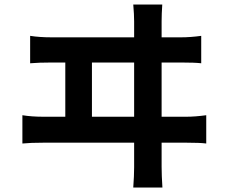

<svg xmlns="http://www.w3.org/2000/svg" viewBox="-20 -790 1017 860"><path d="M703.9 -694.3V-42.7Q703.9 -4.4 707.5 50H576.9Q580.8 -3.2 580.8 -40.8V-694.3Q580.8 -724.6 576.9 -769.8H706.8Q703.9 -727.3 703.9 -694.3ZM391.8 -563V-237.5H272.5V-563ZM175.5 -267.1H813.7Q853.5 -267.1 903.8 -273.9V-147.2Q876.5 -150.9 813.7 -150.9H175.5Q116.7 -150.9 80.3 -147.2V-273.9Q121.6 -267.1 175.5 -267.1ZM210.9 -622.8H791Q832.8 -622.8 881.3 -629.4V-506.6Q853.3 -510 791 -510H210.9Q154.3 -510 115 -506.6V-629.4Q157.2 -622.8 210.9 -622.8Z"/></svg>

Font: Min Sans VF VF
Style: Regular
Weight: 400
Designer: Jinseong-Kim, NotoSansCJK, Nunito
Foundry: Jinseong-Kim
Version: Version 1.420;Glyphs 3.1.2 (3151)